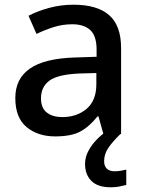

<svg xmlns="http://www.w3.org/2000/svg" viewBox="-20 -569 614 815"><path d="M292 -549Q393 -549 443.5 -504.5Q494 -460 494 -365V0H419L398 -75H394Q359 -31 320.5 -10.5Q282 10 214 10Q141 10 93 -29.5Q45 -69 45 -153Q45 -235 107 -278Q169 -321 298 -325L390 -328V-358Q390 -417 363 -441.5Q336 -466 287 -466Q246 -466 208 -454Q170 -442 135 -425L101 -502Q139 -522 188.5 -535.5Q238 -549 292 -549ZM317 -257Q225 -253 189.5 -226.5Q154 -200 154 -152Q154 -110 179 -91Q204 -72 244 -72Q306 -72 347.5 -107Q389 -142 389 -212V-259ZM422 115Q422 136 433.5 147Q445 158 465 158Q482 158 494.5 155.5Q507 153 516 151V216Q501 220 485.5 223Q470 226 450 226Q395 226 368 199Q341 172 341 127Q341 98 355.5 71Q370 44 392.5 21.5Q415 -1 438 -16L491 0Q458 32 440 58.5Q422 85 422 115Z"/></svg>

Font: Noto Sans Telugu Medium
Style: Regular
Weight: 500
Designer: Jelle Bosma - Monotype Design Team
Foundry: Monotype Imaging Inc.
Version: Version 2.005; ttfautohint (v1.8.4.7-5d5b)